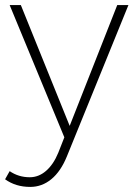

<svg xmlns="http://www.w3.org/2000/svg" viewBox="-31 -540 525 755"><path d="M232 75Q208 134 171 164.5Q134 195 88 195Q59 195 34.5 187.5Q10 180 -11 165L7 133Q42 157 86 157Q121 157 150 132Q179 107 198 61L222 0L7 -520H51L243 -45L430 -520H474Z"/></svg>

Font: Alexandria ExtraLight
Style: Regular
Weight: 250
Designer: Mohamed Gaber
Foundry: Kief Type Foundry
Version: Version 5.100